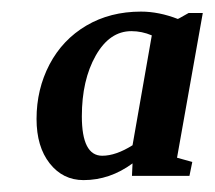

<svg xmlns="http://www.w3.org/2000/svg" viewBox="-20 -685 370 331"><path d="M285.2 -413.1 311.5 -405.8 306.6 -381.8H207.5L208.5 -403.3Q169.4 -374.5 124 -374.5Q88.4 -374.5 65.7 -403.3Q43 -432.1 43 -480Q43 -531.2 65.4 -574Q87.9 -616.7 128.9 -640.9Q169.9 -665 223.1 -665Q253.9 -665 286.6 -652.3L289.6 -653.8L305.2 -662.6H329.6ZM241.7 -624Q224.6 -631.3 206.5 -631.3Q168.9 -631.3 145 -589.1Q121.1 -546.9 121.1 -484.4Q121.1 -416.5 156.2 -416.5Q179.7 -416.5 208.5 -434.6Z"/></svg>

Font: Liberation Serif
Style: Bold Italic
Weight: 700
Italic angle: -16.333°
Designer: Steve Matteson
Foundry: Ascender Corporation
Version: Version 2.1.5